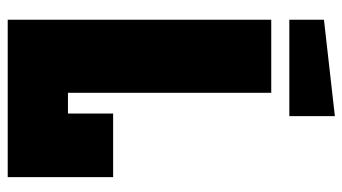

<svg xmlns="http://www.w3.org/2000/svg" viewBox="-220 -690 909 510"><g transform="rotate(90 235.0 -434.5)"><path d="M32 0V-700H226V-160H281V-280H450V0ZM32 -748V-840L288 -869V-748Z"/></g></svg>

Font: Tektur Condensed ExtraBold
Style: Regular
Weight: 800
Width: 3
Designer: Adam Jagosz
Foundry: Adam Jagosz
Version: Version 1.005;gftools[0.9.30]